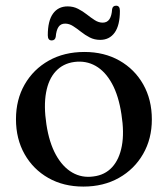

<svg xmlns="http://www.w3.org/2000/svg" viewBox="-20 -660 604 691"><path d="M284 -473Q355 -473 409.8 -442Q464.5 -411 495.5 -356.2Q526.5 -301.5 526.5 -230Q526.5 -160.5 495 -105.8Q463.5 -51 408 -19.8Q352.5 11.5 280 11.5Q208.5 11.5 154 -19.5Q99.5 -50.5 68.5 -105.2Q37.5 -160 37.5 -231Q37.5 -301.5 68.8 -356Q100 -410.5 155.5 -441.8Q211 -473 284 -473ZM316.5 -25Q357.5 -30 383.5 -58.2Q409.5 -86.5 418.5 -134.8Q427.5 -183 417 -249Q407 -315.5 383 -359.2Q359 -403 324.2 -422.8Q289.5 -442.5 247.5 -437Q206.5 -431.5 180.5 -403.2Q154.5 -375 145.8 -326.8Q137 -278.5 147 -212.5Q157 -146.5 181.2 -102.8Q205.5 -59 240.2 -39Q275 -19 316.5 -25ZM340.5 -516.5Q320 -516.5 303 -525.2Q286 -534 271.2 -545.8Q256.5 -557.5 242.8 -566.2Q229 -575 214.5 -575Q198.5 -575 190.5 -563Q182.5 -551 180.5 -527Q178 -514.5 166 -514.5Q152 -514.5 152 -533Q152 -585 170.8 -611Q189.5 -637 223.5 -637Q244 -637 261 -628.2Q278 -619.5 292.5 -608Q307 -596.5 321 -587.5Q335 -578.5 349.5 -578.5Q365.5 -578.5 373.8 -590.8Q382 -603 383.5 -627Q385.5 -639.5 398 -639.5Q411.5 -639.5 411.5 -621Q411.5 -569 392.8 -542.8Q374 -516.5 340.5 -516.5Z"/></svg>

Font: Fraunces 48pt
Style: Regular
Weight: 400
Version: Version 1.000;[b76b70a41]